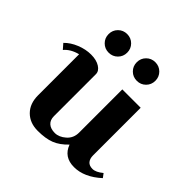

<svg xmlns="http://www.w3.org/2000/svg" viewBox="-191 -920 1109 1109"><g transform="rotate(45 363.5 -365.5)"><path d="M274 -454V-111Q274 -80 293 -63Q312 -46 346 -46Q380 -46 412 -74Q444 -102 444 -147V-500H594V-111Q594 -84 607 -68.5Q620 -53 647 -53Q674 -53 709 -82L727 -58Q647 15 564 15Q481 15 454 -59Q415 -18 373.5 -1.5Q332 15 267.5 15Q203 15 163.5 -24.5Q124 -64 124 -132V-467Q69 -453 40 -418L13 -449Q42 -479 86.5 -497Q131 -515 174.5 -515Q218 -515 246 -497.5Q274 -480 274 -454ZM184 -616Q162 -638 162 -670Q162 -702 184 -724Q206 -746 238 -746Q270 -746 292 -724Q314 -702 314 -670Q314 -638 292 -616Q270 -594 238 -594Q206 -594 184 -616ZM414 -616Q392 -638 392 -670Q392 -702 414 -724Q436 -746 468 -746Q500 -746 522 -724Q544 -702 544 -670Q544 -638 522 -616Q500 -594 468 -594Q436 -594 414 -616Z"/></g></svg>

Font: Croissant One
Style: Regular
Weight: 400
Designer: Eduardo Rodriguez Tunni
Foundry: Eduardo Rodriguez Tunni
Version: Version 1.001